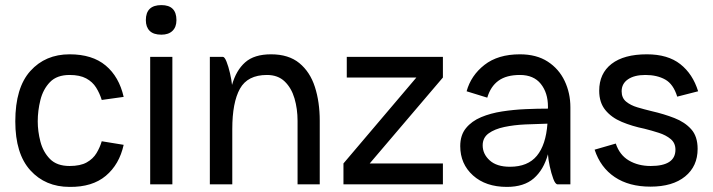

<svg xmlns="http://www.w3.org/2000/svg" viewBox="-20 -723 2796 753"><path d="M253 10Q158 10 99 -55Q40 -120 40 -247Q40 -379 99 -444.5Q158 -510 253 -510Q342 -510 394.5 -466Q447 -422 465 -343L379 -331Q371 -357 357 -379.5Q343 -402 318 -415.5Q293 -429 253 -429Q203 -429 176 -401Q149 -373 138.5 -331Q128 -289 128 -247Q128 -208 138.5 -167.5Q149 -127 176 -99.5Q203 -72 253 -72Q295 -72 320 -86Q345 -100 358.5 -122.5Q372 -145 379 -169L465 -155Q448 -78 395 -33.5Q342 11 253 10Z M552 -644Q552 -703 613 -703Q672 -703 672 -644Q672 -617 656.5 -602Q641 -587 613 -587Q582 -587 567 -602Q552 -617 552 -644ZM569 -500H656V0H569Z M803 0V-500H854Q861 -500 868.5 -481Q876 -462 882 -436Q888 -410 890 -390Q906 -447 941.5 -478.5Q977 -510 1043 -510Q1112 -510 1154 -475.5Q1196 -441 1215 -382Q1234 -323 1234 -249V0H1147V-249Q1147 -296 1135 -337Q1123 -378 1096.5 -403.5Q1070 -429 1027 -429Q951 -429 921 -375Q891 -321 891 -217V0Z M1430 -82H1717V0H1327V-82L1613 -419H1340V-500H1717V-419Z M1891 -340 1810 -365Q1827 -427 1880 -468.5Q1933 -510 2019 -510Q2084 -510 2128 -481.5Q2172 -453 2194.5 -405.5Q2217 -358 2217 -302V0H2167Q2158 0 2150 -21.5Q2142 -43 2136 -71Q2130 -99 2129 -118Q2112 -57 2073.5 -23.5Q2035 10 1968 10Q1885 10 1835 -35Q1785 -80 1785 -150Q1785 -193 1807.5 -220.5Q1830 -248 1867 -263.5Q1904 -279 1949.5 -286Q1995 -293 2041.5 -295Q2088 -297 2129 -297V-305Q2129 -359 2101 -394Q2073 -429 2019 -429Q1966 -429 1935 -406.5Q1904 -384 1891 -340ZM1873 -153Q1873 -119 1900.5 -94Q1928 -69 1980 -69Q2050 -69 2085.5 -112Q2121 -155 2127 -238Q2085 -237 2040.5 -235Q1996 -233 1958 -225Q1920 -217 1896.5 -200Q1873 -183 1873 -153Z M2531 9Q2447 9 2391 -28.5Q2335 -66 2312 -136L2395 -160Q2410 -115 2446.5 -93.5Q2483 -72 2532 -72Q2629 -72 2629 -136Q2629 -162 2610.5 -177.5Q2592 -193 2564 -202Q2536 -211 2508 -218Q2459 -228 2418.5 -245Q2378 -262 2354 -291.5Q2330 -321 2330 -367Q2330 -435 2378.5 -472.5Q2427 -510 2517 -510Q2599 -510 2648 -471.5Q2697 -433 2718 -365L2636 -344Q2621 -393 2589 -411Q2557 -429 2511 -429Q2468 -429 2443 -412Q2418 -395 2418 -365Q2418 -339 2435.5 -324.5Q2453 -310 2480 -302Q2507 -294 2536 -287Q2584 -276 2625 -260Q2666 -244 2691 -216Q2716 -188 2716 -139Q2716 -71 2667 -31Q2618 9 2531 9Z"/></svg>

Font: Haskoy Medium
Style: Regular
Weight: 500
Designer: Ertekin Erdin
Foundry: Ertekin Erdin
Version: Version 1.500; ttfautohint (v1.8.3)